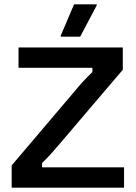

<svg xmlns="http://www.w3.org/2000/svg" viewBox="-20 -870 632 890"><path d="M34.2 0V-103.3L325 -445.8Q343.3 -468.3 363.8 -490.8Q384.2 -513.3 408.3 -535.8V-555.8H65.8V-650H549.2V-546.7L257.5 -204.2Q238.3 -181.7 218.3 -159.2Q198.3 -136.7 175 -114.2V-94.2H555V0ZM261.7 -700V-705L323.3 -850H428.3V-845L351.7 -700Z"/></svg>

Font: Familjen Grotesk GF Medium
Style: Regular
Weight: 500
Designer: Anders Wikstroem, Jonas Baeckman, Matilda Gysing, Kristian Moeller
Foundry: Familjen STHLM AB
Version: Version 2.000; Beta; Release 4; Build 6